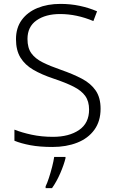

<svg xmlns="http://www.w3.org/2000/svg" viewBox="-20 -744 586 985"><path d="M496 -186Q496 -122 464 -78Q432 -34 376 -12Q320 10 249 10Q184 10 136 1Q88 -8 54 -22V-79Q91 -64 142 -53Q193 -42 252 -42Q334 -42 385.5 -77Q437 -112 437 -182Q437 -224 417.5 -251.5Q398 -279 357.5 -299.5Q317 -320 254 -341Q194 -361 151 -386Q108 -411 85 -448.5Q62 -486 62 -543Q62 -601 91.5 -641.5Q121 -682 172.5 -703Q224 -724 290 -724Q342 -724 389 -714Q436 -704 478 -686L459 -636Q373 -672 288 -672Q214 -672 167.5 -639.5Q121 -607 121 -544Q121 -498 141 -470.5Q161 -443 199 -424Q237 -405 292 -386Q355 -364 400.5 -340Q446 -316 471 -279.5Q496 -243 496 -186ZM316 68Q308 101 289.5 144Q271 187 247 221H214V212Q222 196 231 168.5Q240 141 247.5 111.5Q255 82 258 61H316Z"/></svg>

Font: Noto Sans Lao Light
Style: Regular
Weight: 300
Designer: Monotype Design Team
Foundry: Monotype Imaging Inc.
Version: Version 2.003; ttfautohint (v1.8.4.7-5d5b)